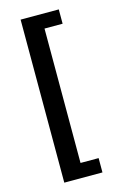

<svg xmlns="http://www.w3.org/2000/svg" viewBox="-122 -683 586 911"><g transform="rotate(-15 170.5 -227.5)"><path d="M76.2 172.9V-627.9H263.7V-557.6H174.8V102.5H263.7V172.9Z"/></g></svg>

Font: Padauk
Style: Bold
Weight: 700
Designer: Debbi Hosken, Becca Hirsbrunner Spalinger
Foundry: SIL International
Version: Version 5.003